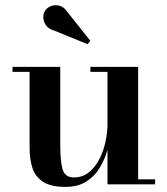

<svg xmlns="http://www.w3.org/2000/svg" viewBox="-20 -722 656 752"><path d="M236.5 10Q179 10 148.8 -9.8Q118.5 -29.5 107.2 -63.5Q96 -97.5 96 -141V-440.5H29V-460H216V-154Q216 -91 225.2 -59Q234.5 -27 269.5 -27Q303 -27 327.8 -46.8Q352.5 -66.5 368.8 -98Q385 -129.5 393 -166Q401 -202.5 401 -236V-440.5H334V-460H521V-19.5H587.5V0H401V-135Q390.5 -98 370.5 -64.8Q350.5 -31.5 317.8 -10.8Q285 10 236.5 10ZM323 -549 189 -603.5Q162 -611.5 153.2 -636.2Q144.5 -661 157 -680.5Q164 -692 179.2 -698Q194.5 -704 211.8 -700Q229 -696 242 -677.5L334 -562Z"/></svg>

Font: Bodoni Moda SemiBold
Style: Regular
Weight: 600
Designer: Owen Earl
Foundry: indestructible type
Version: Version 2.005; ttfautohint (v1.8.4.7-5d5b)